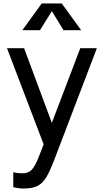

<svg xmlns="http://www.w3.org/2000/svg" viewBox="-20 -829 595 1100"><path d="M20 0ZM535 -553 290 89Q264 157 243 190Q222 223 193.5 237Q165 251 115 251Q86 251 56 243V158Q82 164 108 164Q142 164 161.5 144Q181 124 204 65L230 -2L20 -553H118L277 -125L440 -553ZM344 -656 277 -765 209 -656H108L219 -809H334L445 -656Z"/></svg>

Font: Biryani
Style: Regular
Weight: 400
Designer: Dan Reynolds and Mathieu Réguer
Foundry: Dan Reynolds and Mathieu Réguer
Version: Version 1.004; ttfautohint (v1.1) -l 5 -r 5 -G 72 -x 0 -D la